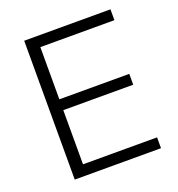

<svg xmlns="http://www.w3.org/2000/svg" viewBox="-128 -810 847 916"><g transform="rotate(-20 295.0 -352.5)"><path d="M96 0V-705H534V-650H158V-385H513V-330H158V-55H534V0Z"/></g></svg>

Font: Nunito Sans 11pt Light
Style: Regular
Weight: 300
Version: Version 3.101;gftools[0.9.27]